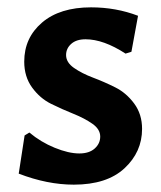

<svg xmlns="http://www.w3.org/2000/svg" viewBox="-20 -493 439 523"><path d="M228 -473Q296 -473 356 -450L338 -352L322 -347Q262 -386 213 -386Q188 -386 174 -373.5Q160 -361 160 -343Q160 -323 181.5 -308Q203 -293 233.5 -281.5Q264 -270 294 -255Q324 -240 345.5 -211Q367 -182 367 -142Q367 -79 319 -34.5Q271 10 181 10Q109 10 31 -20L47 -124L60 -132Q91 -106 129 -90.5Q167 -75 196 -75Q223 -75 238 -88.5Q253 -102 253 -121Q253 -141 231.5 -156Q210 -171 180 -183Q150 -195 119.5 -210Q89 -225 67.5 -254.5Q46 -284 46 -325Q46 -390 94.5 -431.5Q143 -473 228 -473Z"/></svg>

Font: Alegreya Sans
Style: Bold
Weight: 700
Designer: Juan Pablo del Peral
Foundry: Huerta Tipografica
Version: Version 2.007